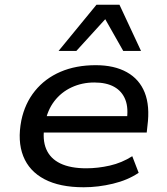

<svg xmlns="http://www.w3.org/2000/svg" viewBox="-20 -781 705 810"><path d="M333 9Q232 9 167.5 -25Q103 -59 78 -122.5Q53 -186 70 -273Q85 -345 127.5 -397.5Q170 -450 235 -478Q300 -506 384 -506Q462 -506 515 -476.5Q568 -447 590.5 -390.5Q613 -334 602 -250L599 -222H142L152 -291H539L514 -269Q523 -324 509 -360Q495 -396 462 -414.5Q429 -433 378 -433Q326 -433 282 -412.5Q238 -392 209 -354Q180 -316 170 -262L168 -251Q158 -192 175 -152Q192 -112 234.5 -91.5Q277 -71 344 -71Q393 -71 443.5 -82.5Q494 -94 538 -122L565 -52Q519 -21 456.5 -6Q394 9 333 9ZM227 -566 387 -761H484L575 -566H500L424 -700L302 -566Z"/></svg>

Font: Nunito Sans 7pt SemiExpanded Medium
Style: Italic
Weight: 500
Width: 6
Italic angle: -9°
Designer: Vernon Adams
Foundry: Vernon Adams
Version: Version 3.101;gftools[0.9.27]